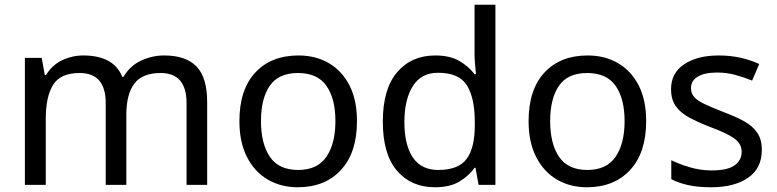

<svg xmlns="http://www.w3.org/2000/svg" viewBox="-20 -780 3279 810"><path d="M673 -546Q764 -546 809 -499.5Q854 -453 854 -349V0H767V-345Q767 -472 658 -472Q580 -472 546.5 -427Q513 -382 513 -296V0H426V-345Q426 -472 316 -472Q235 -472 204 -422Q173 -372 173 -278V0H85V-536H156L169 -463H174Q199 -505 241.5 -525.5Q284 -546 332 -546Q394 -546 435.5 -524Q477 -502 496 -456H501Q528 -502 574.5 -524Q621 -546 673 -546Z M1486 -269Q1486 -136 1418.5 -63Q1351 10 1236 10Q1165 10 1109.5 -22.5Q1054 -55 1022 -117.5Q990 -180 990 -269Q990 -402 1057 -474Q1124 -546 1239 -546Q1312 -546 1367.5 -513.5Q1423 -481 1454.5 -419.5Q1486 -358 1486 -269ZM1081 -269Q1081 -174 1118.5 -118.5Q1156 -63 1238 -63Q1319 -63 1357 -118.5Q1395 -174 1395 -269Q1395 -364 1357 -418Q1319 -472 1237 -472Q1155 -472 1118 -418Q1081 -364 1081 -269Z M1815 10Q1715 10 1655 -59.5Q1595 -129 1595 -267Q1595 -405 1655.5 -475.5Q1716 -546 1816 -546Q1878 -546 1917.5 -523Q1957 -500 1982 -467H1988Q1987 -480 1984.5 -505.5Q1982 -531 1982 -546V-760H2070V0H1999L1986 -72H1982Q1958 -38 1918 -14Q1878 10 1815 10ZM1829 -63Q1914 -63 1948.5 -109.5Q1983 -156 1983 -250V-266Q1983 -366 1950 -419.5Q1917 -473 1828 -473Q1757 -473 1721.5 -416.5Q1686 -360 1686 -265Q1686 -169 1721.5 -116Q1757 -63 1829 -63Z M2706 -269Q2706 -136 2638.5 -63Q2571 10 2456 10Q2385 10 2329.5 -22.5Q2274 -55 2242 -117.5Q2210 -180 2210 -269Q2210 -402 2277 -474Q2344 -546 2459 -546Q2532 -546 2587.5 -513.5Q2643 -481 2674.5 -419.5Q2706 -358 2706 -269ZM2301 -269Q2301 -174 2338.5 -118.5Q2376 -63 2458 -63Q2539 -63 2577 -118.5Q2615 -174 2615 -269Q2615 -364 2577 -418Q2539 -472 2457 -472Q2375 -472 2338 -418Q2301 -364 2301 -269Z M3194 -148Q3194 -70 3136 -30Q3078 10 2980 10Q2924 10 2883.5 1Q2843 -8 2812 -24V-104Q2844 -88 2889.5 -74.5Q2935 -61 2982 -61Q3049 -61 3079 -82.5Q3109 -104 3109 -140Q3109 -160 3098 -176Q3087 -192 3058.5 -208Q3030 -224 2977 -244Q2925 -264 2888 -284Q2851 -304 2831 -332Q2811 -360 2811 -404Q2811 -472 2866.5 -509Q2922 -546 3012 -546Q3061 -546 3103.5 -536.5Q3146 -527 3183 -510L3153 -440Q3119 -454 3082 -464Q3045 -474 3006 -474Q2952 -474 2923.5 -456.5Q2895 -439 2895 -409Q2895 -387 2908 -371.5Q2921 -356 2951.5 -341.5Q2982 -327 3033 -307Q3084 -288 3120 -268Q3156 -248 3175 -219.5Q3194 -191 3194 -148Z"/></svg>

Font: Noto Sans Bassa Vah
Style: Regular
Weight: 400
Designer: Monotype Design Team
Foundry: Monotype Imaging Inc.
Version: Version 2.002